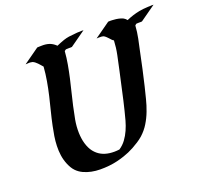

<svg xmlns="http://www.w3.org/2000/svg" viewBox="-127 -883 1121 1049"><g transform="rotate(-20 433.0 -358.5)"><path d="M188.5 -729.5Q190.9 -729.5 194.8 -730Q197.8 -730 202.4 -730.2Q207 -730.5 213.4 -730.5Q237.3 -731.4 256.8 -725.3Q276.4 -719.2 293.9 -702.6Q294.4 -702.1 294.7 -701.7Q294.9 -701.2 295.9 -700.7Q317.9 -710.4 340.3 -718.3Q356 -723.6 372.3 -726.1Q388.7 -728.5 405.3 -729.5Q411.1 -730 415 -730.5Q418.9 -731 422.1 -731.2Q425.3 -731.4 429 -731.4Q432.6 -731.4 438 -731.4Q440.4 -731.9 445.8 -732.2Q451.2 -732.4 451.7 -731.9H458.5L367.7 -667.5L359.4 -667H349.6Q345.7 -667 341.1 -666.7Q336.4 -666.5 334 -666.5L332 -666L323.7 -665.5Q323.7 -661.6 323.2 -659.7L314.5 -652.3L188.5 -617.2L185.5 -619.6Q185.5 -620.6 185.8 -621.8Q186 -623 186 -624L313 -667Q285.2 -659.7 257.3 -652.8Q229.5 -646 201.2 -642.1Q198.7 -641.6 200 -643.1Q201.2 -644.5 204.3 -646.5Q207.5 -648.4 211.2 -650.6Q214.8 -652.8 216.8 -654.3Q224.1 -659.7 231.4 -664.8Q238.8 -669.9 246.6 -674.8Q258.8 -682.1 271 -688.7Q283.2 -695.3 295.9 -700.7Q300.8 -695.8 305.2 -690.9Q309.6 -686 314.5 -680.7L321.3 -673.3Q322.3 -672.4 324 -671.4Q325.7 -670.4 324.7 -669.9Q324.2 -669.9 324.2 -669.4Q324.2 -668.5 324 -668Q323.7 -667.5 323.7 -666.5Q324.7 -667 325 -666.7Q325.2 -666.5 326.2 -667Q339.8 -672.4 344.2 -674.1Q348.6 -675.8 347.9 -675.5Q347.2 -675.3 343 -673.1Q338.9 -670.9 335 -668.5L323.2 -659.7Q320.3 -621.6 313.7 -584.5Q307.1 -547.4 298.8 -510.3Q290.5 -473.1 281.2 -436.5Q272 -399.9 263.7 -362.8Q255.4 -326.2 248.5 -288.6Q241.7 -251 242.7 -212.9Q243.2 -197.3 245.4 -181.4Q247.6 -165.5 252 -150.4Q261.2 -119.1 277.3 -98.6Q293.5 -78.1 314.9 -66.7Q336.4 -55.2 363 -51.8Q389.6 -48.3 419.9 -52.2Q442.9 -67.4 459 -89.4Q475.1 -111.3 486.3 -136.7Q497.6 -162.1 505.1 -189.2Q512.7 -216.3 518.6 -241.2Q532.2 -295.9 543.7 -350.1Q555.2 -404.3 567.9 -459Q577.1 -500.5 585.4 -540.8Q593.8 -581.1 595.7 -622.6Q589.4 -626 584.5 -631.3Q579.6 -636.7 574.7 -642.1Q569.8 -647.5 564.2 -652.8Q558.6 -658.2 551.3 -662.6Q543.9 -665 537.4 -665.3Q530.8 -665.5 522.9 -665.5Q521 -665.5 517.8 -665.3Q514.6 -665 515.1 -665H510.3L601.1 -729.5L613.8 -730Q613.8 -730 623.5 -729.7Q633.3 -729.5 646.5 -727.8Q659.7 -726.1 673.6 -721.9Q687.5 -717.8 695.8 -710L704.1 -701.2Q741.2 -717.8 780.8 -725.6Q793 -728 805.2 -729.2Q817.4 -730.5 829.6 -731Q833.5 -731.4 837.4 -731.4Q841.3 -731.4 845.2 -731.4Q847.7 -731.9 853 -732.2Q858.4 -732.4 859.4 -731.9H865.7L774.9 -667.5L767.1 -667Q761.7 -667 754.9 -667Q748 -667 742.7 -666.5L740.7 -665.5Q738.8 -664.1 737.1 -662.6Q735.4 -661.1 733.4 -659.2Q731 -622.1 723.6 -585.9Q716.3 -549.8 708 -513.2Q698.2 -466.8 688.5 -421.1Q678.7 -375.5 667.5 -329.6Q659.2 -295.9 650.6 -261.7Q642.1 -227.5 629.6 -194.8Q617.2 -162.1 599.1 -132.6Q581.1 -103 554.2 -78.6Q539.6 -65.9 522.9 -55.2Q506.3 -44.4 489.3 -35.2Q459.5 -19 428.7 -8.8Q409.2 -2 385.5 3.7Q361.8 9.3 336.4 12Q311 14.6 284.9 14.4Q258.8 14.2 234.6 9.3Q210.4 4.4 189 -5.6Q167.5 -15.6 151.4 -32.2Q142.1 -42 135.5 -53.2Q128.9 -64.5 123.5 -77.1Q112.3 -104 108.4 -131.6Q104.5 -159.2 105.5 -187Q106.4 -214.8 110.8 -242.9Q115.2 -271 121.1 -298.3Q129.4 -338.4 139.6 -378.2Q149.9 -418 159.2 -458Q168.5 -498 175.5 -538.3Q182.6 -578.6 185.5 -619.6Q177.7 -627.9 170.7 -636.5Q163.6 -645 154.8 -652.3Q151.4 -655.3 149.4 -657Q147.5 -658.7 143.6 -660.6L137.7 -663.6Q132.8 -664.6 127.7 -665.3Q122.6 -666 121.1 -666Q118.7 -666 116.2 -665.8Q113.8 -665.5 111.3 -665.5Q109.9 -665.5 107.7 -665.3Q105.5 -665 104.5 -665H103Q101.6 -664.6 100.3 -664.8Q99.1 -665 97.7 -665ZM323.7 -666.5V-665.5L314.9 -665ZM324.2 -669.4 313 -667Q319.3 -668.5 324.2 -670.4ZM307.6 -664.1Q308.6 -664.1 311 -664.6Q313.5 -665 314.5 -665H314.9Q310.1 -664.1 307.6 -664.1ZM330.6 -668Q332.5 -668 329.3 -667.5Q326.2 -667 324.7 -666.5Q325.7 -666.5 326.2 -667Q327.6 -667 330.6 -668Z"/></g></svg>

Font: Autopia Bold Italic
Style: Bold Italic
Weight: 700
Italic angle: -104°
Designer: Antoine Gelgon
Foundry: Antoine Gelgon
Version: V.1.0